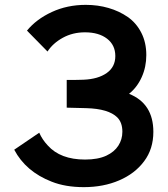

<svg xmlns="http://www.w3.org/2000/svg" viewBox="-20 -755 690 790"><path d="M325 15Q249 15 192.5 -7.5Q86 -49 38.5 -139L141.5 -209Q153.5 -181 176.5 -156.5Q228.5 -98.5 330 -98.5Q383 -98.5 417.5 -114.5Q450.5 -130 467 -155.8Q483.5 -181.5 483.5 -213Q483.5 -251 462.5 -272Q426.5 -307.5 335 -310Q255 -312 254.5 -312V-426Q304.5 -426 324 -427Q383.5 -429.5 419 -454.5Q454.5 -479.5 454.5 -524.5Q454.5 -569.5 420.5 -595.8Q386.5 -622 329.5 -622Q279 -622 238.2 -599.5Q197.5 -577 175.5 -543L91 -629Q129.5 -676 193 -705.5Q256.5 -735 333 -735Q382.5 -735 426.5 -722.2Q470.5 -709.5 505.8 -685Q541 -660.5 561.5 -620.2Q582 -580 582 -528.5Q582 -479.5 563.2 -437.8Q544.5 -396 511 -369Q611 -329 611 -212.5Q611 -142 573 -91.5Q535 -40.5 470.2 -12.8Q405.5 15 325 15Z"/></svg>

Font: Vortex Mix
Style: Bold
Weight: 700
Designer: Mikhail Sharanda
Foundry: Mikhail Sharanda
Version: Version 4.504;Glyphs 3.1.2 (3151)